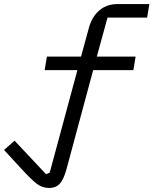

<svg xmlns="http://www.w3.org/2000/svg" viewBox="-104 -718 759 950"><path d="M-2 113 -84 24 -32 -22 124 144 142 136 279 -371H117L128 -438H297L336 -581Q351 -635 387.5 -666.5Q424 -698 480 -698H635L624 -631H428L375 -438H567L556 -371H357L225 119Q212 167 193 189.5Q174 212 139 212Q106 212 79 192Q52 172 -2 113Z"/></svg>

Font: iA Writer Mono V
Style: Regular
Weight: 400
Italic angle: -9.5°
Designer: Mike Abbink, Paul van der Laan, Pieter van Rosmalen
Foundry: Bold Monday
Version: Version 2.000